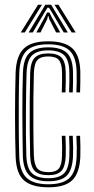

<svg xmlns="http://www.w3.org/2000/svg" viewBox="-20 -781 396 808"><path d="M183.5 7.2Q114.8 7.2 81.5 -21.4Q48.2 -50 45.8 -121.2Q44.5 -155.8 43.9 -201.2Q43.2 -246.8 43.2 -296.1Q43.2 -345.5 43.9 -392.5Q44.5 -439.5 45.8 -477.2Q48.8 -546.8 80.5 -577Q112.2 -607.2 182.8 -607.2Q251.2 -607.2 283.6 -578.4Q316 -549.5 318 -480Q318.2 -462 318.1 -438.1Q318 -414.2 317 -392.2H301.5Q302.5 -412.5 302.8 -436Q303 -459.5 302.5 -479.5Q300.8 -541.2 273.1 -567.9Q245.5 -594.5 182.8 -594.5Q119 -594.5 91.4 -566.8Q63.8 -539 61.2 -476.5Q59.5 -425.2 59 -360.6Q58.5 -296 59 -232.8Q59.5 -169.5 61 -122.5Q63.2 -59.2 92.4 -32.4Q121.5 -5.5 183.5 -5.5Q245.2 -5.5 272.6 -32.2Q300 -59 302.5 -121.8Q303.2 -140.8 303.1 -160.9Q303 -181 301.5 -209.5H317Q318 -186.5 318.4 -166Q318.8 -145.5 318 -121.2Q315 -52.5 284.2 -22.6Q253.5 7.2 183.5 7.2ZM183.5 -18.2Q128.8 -18.2 103.5 -43Q78.2 -67.8 76.2 -123Q75.2 -160 74.8 -206.5Q74.2 -253 74.1 -302Q74 -351 74.6 -396.1Q75.2 -441.2 76.5 -475.5Q78.8 -535.5 104.5 -558.6Q130.2 -581.8 182.8 -581.8Q236.8 -581.8 261.2 -558.5Q285.8 -535.2 287.2 -478.8Q287.5 -461.2 287.4 -438.9Q287.2 -416.5 286.2 -392.2H270.8Q272 -417.5 272 -440.1Q272 -462.8 271.8 -478.5Q270.8 -529.5 249.4 -549.2Q228 -569 182.8 -569Q138 -569 115.9 -548.9Q93.8 -528.8 91.8 -474.5Q90.8 -447 90.1 -404.5Q89.5 -362 89.1 -312.8Q88.8 -263.5 89.1 -214.9Q89.5 -166.2 90.8 -126.2Q92.8 -72.8 114.6 -51.9Q136.5 -31 183.5 -31Q228.8 -31 249.2 -51.2Q269.8 -71.5 271.8 -122.5Q272.5 -140.2 272.4 -160.2Q272.2 -180.2 270.8 -209.5H286.2Q287.8 -178.8 287.8 -159.6Q287.8 -140.5 287.2 -122.2Q284.5 -65.8 261.1 -42Q237.8 -18.2 183.5 -18.2ZM183.5 -43.8Q144 -43.8 126.1 -61.8Q108.2 -79.8 106.8 -126.8Q105.5 -173.8 105 -236.1Q104.5 -298.5 105.1 -361.5Q105.8 -424.5 107 -473.8Q108.8 -521 126.8 -538.6Q144.8 -556.2 182.8 -556.2Q221.8 -556.2 238.8 -538.6Q255.8 -521 256.5 -477.2Q256.8 -460.8 256.8 -439.8Q256.8 -418.8 255.5 -392.2H240Q241.2 -419 241.2 -440.1Q241.2 -461.2 241 -476.8Q240.5 -513 227.9 -528.2Q215.2 -543.5 182.8 -543.5Q151 -543.5 137.4 -528.2Q123.8 -513 122.5 -473Q121.2 -428.8 120.6 -368.2Q120 -307.8 120.4 -244.1Q120.8 -180.5 122.5 -126.5Q123.8 -88 137.1 -72.2Q150.5 -56.5 183.5 -56.5Q215.5 -56.5 227.8 -71.9Q240 -87.2 241 -124.5Q241.5 -143 241.5 -161.2Q241.5 -179.5 240 -209.5H255.5Q256.8 -181 256.9 -160.5Q257 -140 256.5 -124Q254.8 -79.8 238.5 -61.8Q222.2 -43.8 183.5 -43.8ZM67.5 -644.5 140 -761H156.5L84.5 -644.5ZM100.5 -644.5 170.8 -761H195.2L265.5 -644.5H248.2L199 -728L186.2 -748.5H179.8L167 -727.8L118 -644.5ZM281.5 -644.5 209.5 -761H226L298.5 -644.5ZM133 -644.5 169.2 -710.2 178 -728.2H188L196.8 -710.2L233.5 -644.5H216L187.2 -700.8L184.5 -712.5H181.5L178.8 -700.8L150.5 -644.5Z"/></svg>

Font: Big Shoulders Inline Display Medium
Style: Regular
Weight: 500
Designer: Patric King
Foundry: XO Type Co
Version: Version 1.000